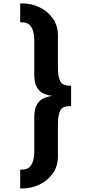

<svg xmlns="http://www.w3.org/2000/svg" viewBox="-20 -836 490 1084"><path d="M110.5 227.5H94V121.5H106Q124 121.5 139.2 112.8Q154.5 104 164 80.2Q173.5 56.5 173.5 12.5V-174Q173.5 -221 188.5 -246Q203.5 -271 227.2 -281.5Q251 -292 277.5 -294.5Q251 -297 227.2 -307.2Q203.5 -317.5 188.5 -342.8Q173.5 -368 173.5 -414.5V-601Q173.5 -645.5 164 -669Q154.5 -692.5 139.2 -701.2Q124 -710 106 -710H94V-816.5H110.5Q156.5 -816.5 201.8 -795.5Q247 -774.5 277 -734Q307 -693.5 307 -634.5V-454Q307 -403.5 319.8 -378Q332.5 -352.5 370 -352.5H381.5V-236.5H370Q332.5 -236.5 319.8 -211Q307 -185.5 307 -135V45.5Q307 104.5 277 145Q247 185.5 201.8 206.5Q156.5 227.5 110.5 227.5Z"/></svg>

Font: Trispace Condensed SemiBold
Style: Regular
Weight: 600
Width: 3
Designer: Tyler Finck
Foundry: Etcetera Type Company
Version: Version 1.210; ttfautohint (v1.8.3)